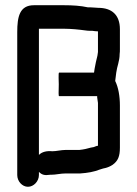

<svg xmlns="http://www.w3.org/2000/svg" viewBox="-20 -677 524 735"><path d="M356 -647C345 -647 337 -649 324 -649H316C289 -655 258 -657 225 -657H110C55 -657 46 -613 46 -554V-7C46 17 65 38 87 38C109 38 129 17 129 -7V-19C143 -5 154 -6 172 -8H176C194 -8 212 -13 231 -13H287C316 -15 339 -19 362 -28L375 -32L384 -34C392 -36 402 -40 411 -46C432 -61 439 -79 439 -112V-273C439 -309 433 -343 421 -367L423 -383C424 -388 424 -393 425 -399C428 -423 438 -443 438 -470C439 -476 439 -482 439 -489V-565C439 -620 408 -647 356 -647ZM205 -354C204 -324 204 -309 206 -309H352V-304C353 -296 354 -289 355 -283V-119C350 -119 342 -115 339 -114L328 -112C314 -108 302 -105 284 -103H231C214 -103 196 -98 180 -98C159 -100 141 -96 129 -84V-567H225C239 -567 254 -566 267 -565L287 -563C300 -562 311 -559 326 -559H334C341 -558 347 -557 355 -557V-478L353 -464C349 -448 345 -431 342 -413L340 -399H206C203 -399 205 -362 205 -354Z"/></svg>

Font: Electronic
Style: Circ
Weight: 900
Version: Version 1.011